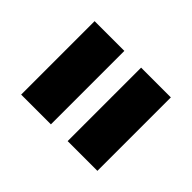

<svg xmlns="http://www.w3.org/2000/svg" viewBox="-83 -594 584 584"><g transform="rotate(-45 209.0 -302.0)"><path d="M51 -138V-266H367V-138ZM116 -201H308H116ZM51 -338V-466H367V-338ZM116 -401H308H116Z"/></g></svg>

Font: Tourney Thin Black
Style: Regular
Weight: 900
Version: Version 1.015